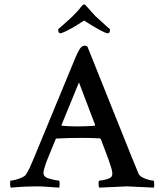

<svg xmlns="http://www.w3.org/2000/svg" viewBox="-20 -859 759 882"><path d="M30.3 2.9Q26.4 -1 26.4 -11.7Q26.4 -29.3 28.3 -29.3Q36.1 -29.3 51.3 -33.2Q66.4 -37.1 80.6 -43.5Q94.7 -49.8 98.6 -56.6Q108.4 -71.3 117.2 -90.3Q126 -109.4 135.7 -132.8L317.4 -572.3Q340.8 -631.8 353.5 -642.6Q360.4 -649.4 370.1 -649.4Q377 -649.4 381.8 -644.5L586.9 -132.8Q594.7 -114.3 602.1 -96.2Q609.4 -78.1 616.2 -61.5Q620.1 -51.8 633.8 -44.4Q647.5 -37.1 662.1 -33.2Q676.8 -29.3 684.6 -29.3Q688.5 -29.3 688.5 -11.7Q688.5 -1 686.5 2.9L563.5 -2.9L436.5 2.9Q432.6 -1 432.6 -15.6Q432.6 -29.3 436.5 -29.3Q448.2 -29.3 468.8 -35.2Q489.3 -41 493.2 -48.8Q496.1 -54.7 496.1 -61.5Q496.1 -71.3 491.2 -87.9Q486.3 -104.5 477.5 -128.9L443.4 -219.7Q439.5 -223.6 436.5 -223.6Q420.9 -224.6 399.9 -225.1Q378.9 -225.6 352.5 -225.6Q299.8 -225.6 241.2 -222.7Q235.4 -222.7 235.4 -218.8L198.2 -127.9Q188.5 -103.5 184.1 -87.4Q179.7 -71.3 179.7 -64.5Q179.7 -52.7 190.4 -44.9Q196.3 -41 208.5 -37.6Q220.7 -34.2 233.4 -31.7Q246.1 -29.3 251 -29.3Q253.9 -28.3 253.9 -15.6Q253.9 -8.8 253.4 -4.4Q252.9 0 252 2.9Q215.8 1 192.9 -1Q169.9 -2.9 150.4 -2.9Q130.9 -2.9 103.5 -2Q76.2 -1 30.3 2.9ZM335 -278.3Q370.1 -278.3 415 -281.2L417 -285.2L342.8 -480.5L262.7 -285.2Q262.7 -281.2 264.6 -281.2Q298.8 -278.3 335 -278.3ZM256.8 -706.1Q247.1 -706.1 247.1 -724.6L270.5 -745.1Q281.2 -754.9 292 -764.6Q302.7 -774.4 313.5 -784.2Q326.2 -796.9 336.4 -808.1Q346.7 -819.3 354.5 -830.1Q362.3 -838.9 366.2 -838.9Q371.1 -838.9 377.9 -830.1Q392.6 -813.5 402.8 -801.8Q413.1 -790 418 -785.2Q446.3 -758.8 464.8 -742.7Q483.4 -726.6 485.4 -724.6Q485.4 -706.1 475.6 -706.1Q457 -706.1 366.2 -764.6Q350.6 -753.9 327.1 -739.7Q303.7 -725.6 283.2 -715.8Q262.7 -706.1 256.8 -706.1Z"/></svg>

Font: Crimson Text SemiBold
Style: Regular
Weight: 600
Designer: Sebastian Kosch
Foundry: Sebastian Kosch
Version: Version 1.100; ttfautohint (v1.8.4)